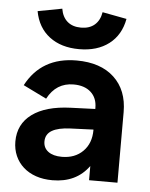

<svg xmlns="http://www.w3.org/2000/svg" viewBox="-53 -777 652 835"><g transform="rotate(5 273.0 -359.5)"><path d="M32 -140Q32 -216 91 -259.5Q150 -303 259 -307L366 -311V-316Q366 -359 338.5 -384Q311 -409 263 -409Q187 -409 149 -337L47 -387Q114 -514 267 -514Q372 -514 431 -459Q490 -404 490 -308V0H366V-62Q311 14 207 14Q167 14 135 3Q103 -8 80 -28.5Q57 -49 44.5 -77.5Q32 -106 32 -140ZM273 -564Q194 -564 143 -603Q92 -642 79 -713L185 -733Q191 -697 213.5 -677.5Q236 -658 273 -658Q310 -658 332.5 -677.5Q355 -697 361 -733L467 -713Q454 -642 403 -603Q352 -564 273 -564ZM239 -91Q296 -91 331 -126Q366 -161 366 -219V-221L266 -217Q213 -215 185.5 -199Q158 -183 158 -151Q158 -123 179.5 -107Q201 -91 239 -91Z"/></g></svg>

Font: NT Somic Bold
Style: Regular
Weight: 700
Designer: Ravid Balaliev — lead type designer, mastering
Michael Voronin — secret advisor, marketing
Ivan Kovalenko — best boy
Foundry: NT Type
Version: Version 0.7